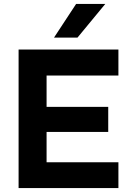

<svg xmlns="http://www.w3.org/2000/svg" viewBox="-20 -961 661 981"><path d="M75 0V-708H585V-575H218V-415H533V-287H218V-132H585V0ZM256 -769 369 -941H518L376 -769Z"/></svg>

Font: Onest
Style: Bold
Weight: 700
Designer: Dmitri Voloshin, Andrey Kudryavtsev
Foundry: Dmitri Voloshin, Andrey Kudryavtsev
Version: Version 1.000;gftools[0.9.33]